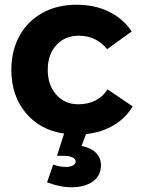

<svg xmlns="http://www.w3.org/2000/svg" viewBox="-20 -563 603 812"><path d="M344 4 325 54Q367 63 387 84.5Q407 106 407 135Q407 181 372 205Q337 229 284 229Q233 229 179 208L205 133Q232 143 259 143Q277 143 288.5 136.5Q300 130 300 121Q300 109 286 102.5Q272 96 248 96H221L251 2Q149 -13 88.5 -86Q28 -159 28 -267Q28 -349 62.5 -411.5Q97 -474 159.5 -508.5Q222 -543 304 -543Q381 -543 441 -513.5Q501 -484 537 -430L433 -355Q387 -412 313 -412Q255 -412 218.5 -372.5Q182 -333 182 -268Q182 -203 218 -162.5Q254 -122 310 -122Q394 -122 435 -185L541 -113Q512 -64 461 -33.5Q410 -3 344 4Z"/></svg>

Font: TypoPRO Montserrat Alternates
Style: Regular
Weight: 600
Designer: Julieta Ulanovsky
Foundry: Julieta Ulanovsky
Version: Version 6.001